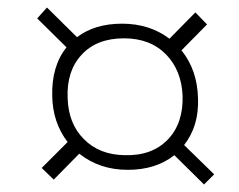

<svg xmlns="http://www.w3.org/2000/svg" viewBox="-20 -610 637 511"><path d="M463 -476Q505 -424 507 -349Q510 -275 470 -224L550 -146L523 -119L444 -197Q395 -158 320 -158Q245 -158 191 -201L123 -132L91 -163L160 -232Q120 -284 119 -355Q117 -434 157 -484L79 -561L105 -590L185 -511Q232 -547 305 -547Q378 -547 431 -507L500 -577L531 -545ZM427 -239Q468 -282 466 -355Q463 -423 422 -465Q380 -508 310 -508Q237 -508 197 -464Q157 -421 160 -349Q162 -281 203 -240Q244 -198 312 -197Q385 -195 427 -239Z"/></svg>

Font: Taylor Sans Light
Style: Regular
Weight: 300
Italic angle: -8°
Designer: Natanael Gama
Version: Version 1.001 September 8, 2015